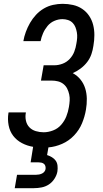

<svg xmlns="http://www.w3.org/2000/svg" viewBox="-20 -763 540 1003"><path d="M57 220 69 150H169Q177 150 184.5 148.5Q192 147 199.5 143.5Q207 140 212 133.5Q217 127 218 120Q219 112 217 104.5Q215 97 209 92.5Q203 88 195.5 86.5Q188 85 180 85H140L153 4Q122 -1 94.5 -15.5Q67 -30 49 -53.5Q31 -77 25 -108.5Q19 -140 24 -172L25 -176H115V-174Q111 -153 115.5 -132.5Q120 -112 133.5 -98Q147 -84 167 -78Q187 -72 208 -72Q232 -72 257 -81.5Q282 -91 299.5 -111Q317 -131 326.5 -155Q336 -179 340 -204Q343 -221 344 -237.5Q345 -254 341.5 -270Q338 -286 331 -300Q324 -314 311.5 -324Q299 -334 283 -338Q267 -342 250 -342H194L208 -422H264Q285 -422 306.5 -430Q328 -438 344 -455Q360 -472 368 -493Q376 -514 379 -535Q382 -550 383 -565Q384 -580 381.5 -594Q379 -608 374 -621Q369 -634 359 -644Q349 -654 335 -658.5Q321 -663 306 -663Q285 -663 264 -654Q243 -645 228.5 -627.5Q214 -610 205 -589.5Q196 -569 192 -548H102Q106 -572 115 -596.5Q124 -621 137 -643.5Q150 -666 168 -685.5Q186 -705 209 -718.5Q232 -732 257.5 -737.5Q283 -743 307 -743Q335 -743 361.5 -737Q388 -731 409.5 -716.5Q431 -702 445.5 -680.5Q460 -659 466.5 -633.5Q473 -608 473 -580Q473 -552 468 -524Q465 -502 457.5 -480Q450 -458 435.5 -439Q421 -420 401 -405Q381 -390 360 -381Q384 -368 400.5 -347.5Q417 -327 425 -301.5Q433 -276 433.5 -247.5Q434 -219 429 -190Q423 -154 408.5 -119Q394 -84 367 -55.5Q340 -27 304.5 -11.5Q269 4 233 7L226 47Q239 51 251.5 58.5Q264 66 271.5 77Q279 88 280.5 102.5Q282 117 280 132Q277 151 265 170Q253 189 235.5 200.5Q218 212 197.5 216Q177 220 157 220Z"/></svg>

Font: Iosevka SS18 Medium
Style: Italic
Weight: 500
Italic angle: -9°
Monospace: yes
Designer: Belleve Invis
Foundry: Belleve Invis
Version: Version 25.1.1; ttfautohint (v1.8.4)